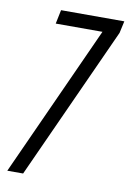

<svg xmlns="http://www.w3.org/2000/svg" viewBox="-80 -738 534 789"><g transform="rotate(10 187.0 -344.0)"><path d="M7 0 293 -630H98L110 -688H374L363 -638L73 0Z"/></g></svg>

Font: Saira Ultra Condensed
Style: Italic
Weight: 400
Width: 1
Italic angle: -12°
Designer: Hector Gatti with collaboration of the Omnibus-Type team
Foundry: Omnibus-Type
Version: Version 1.001; ttfautohint (v1.8)